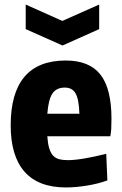

<svg xmlns="http://www.w3.org/2000/svg" viewBox="-20 -815 537 844"><path d="M93 -795 254 -723 416 -795V-687L255 -615L93 -687ZM270 9Q149 9 88 -60Q27 -129 27 -264Q27 -406 87.5 -477.5Q148 -549 269 -549Q373 -549 421.5 -487Q470 -425 470 -293Q470 -264 469 -248.5Q468 -233 465 -216H188Q190 -185 196 -164.5Q202 -144 212.5 -132Q223 -120 239.5 -115.5Q256 -111 279 -111Q308 -111 352 -118.5Q396 -126 447 -139L452 -22Q415 -8 364.5 0.5Q314 9 270 9ZM265 -430Q228 -430 210.5 -404Q193 -378 188 -315H329Q327 -378 312.5 -404Q298 -430 265 -430Z"/></svg>

Font: Encode Sans Compressed
Style: ExtraBold
Weight: 800
Designer: Pablo Impallari, Andres Torresi
Foundry: Pablo Impallari, Andres Torresi
Version: Version 1.000; ttfautohint (v1.00) -l 8 -r 50 -G 200 -x 14 -